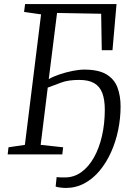

<svg xmlns="http://www.w3.org/2000/svg" viewBox="-20 -763 630 949"><path d="M262 -699 221 -372Q242.5 -384.5 274.2 -395.2Q306 -406 338.8 -412.5Q371.5 -419 396 -419Q467 -419 506 -395.5Q545 -372 560.5 -330.8Q576 -289.5 576 -237Q576 -178 564 -120Q552 -62 528.8 -10.5Q505.5 41 472.5 80.8Q439.5 120.5 397.2 143.2Q355 166 305 166Q294.5 166 278.2 164Q262 162 255 159L260 112Q267 113.5 278.5 113.8Q290 114 301 114Q345.5 114 381.8 88Q418 62 444 16Q470 -30 484 -90.8Q498 -151.5 498 -221Q498 -270 485.8 -302.8Q473.5 -335.5 445.8 -351.8Q418 -368 372 -368Q318 -368 284.2 -355.5Q250.5 -343 216 -330L181 -47L292 -35L288 0H18L22 -35L103 -47L183 -692L99 -704L104 -743H556L536 -515H483L480 -695Z"/></svg>

Font: Merriweather 7pt Light
Style: Italic
Weight: 300
Italic angle: -7.8°
Designer: Eben Sorkin
Foundry: Eben Sorkin
Version: Version 2.200;gftools[0.9.31]